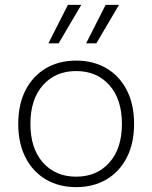

<svg xmlns="http://www.w3.org/2000/svg" viewBox="-20 -759 625 789"><path d="M293 -510Q363 -510 416.5 -479Q470 -448 500.5 -389.5Q531 -331 531 -250Q531 -169 500.5 -110.5Q470 -52 416.5 -21Q363 10 293 10Q223 10 169.5 -21Q116 -52 85.5 -110.5Q55 -169 55 -250Q55 -331 85.5 -389.5Q116 -448 169.5 -479Q223 -510 293 -510ZM293 -467Q208 -467 156.5 -409Q105 -351 105 -250Q105 -149 156.5 -91Q208 -33 293 -33Q378 -33 429.5 -91Q481 -149 481 -250Q481 -351 429.5 -409Q378 -467 293 -467ZM334 -581 414 -739H469L376 -581ZM179 -581 259 -739H314L221 -581Z"/></svg>

Font: Work Sans Light
Style: Regular
Weight: 300
Designer: Wei Huang
Foundry: Wei Huang
Version: Version 2.012; ttfautohint (v1.8.3)